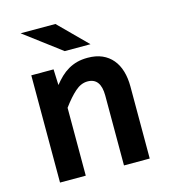

<svg xmlns="http://www.w3.org/2000/svg" viewBox="-104 -774 759 858"><g transform="rotate(-15 275.0 -345.0)"><path d="M363.8 0V-323.2Q363.8 -404.8 303.2 -404.8Q272.9 -404.8 245.4 -380.4Q217.8 -356 187 -314V0H67.9V-496.1H170.9L173.8 -422.9Q189 -441.9 205.3 -457.5Q221.7 -473.1 240.7 -484.1Q259.8 -495.1 281.7 -501Q303.7 -506.8 331.1 -506.8Q369.1 -506.8 397.5 -494.4Q425.8 -481.9 444.8 -459.2Q463.9 -436.5 473.4 -404.5Q482.9 -372.6 482.9 -333V0ZM231.4 -689.9 359.4 -562H240.2L70.3 -689.9ZM25.4 -496.1Z"/></g></svg>

Font: Code New Roman
Style: Bold
Weight: 700
Monospace: yes
Designer: Sam Radian
Foundry: Code New Roman
Version: Version 1.508 October 19, 2014